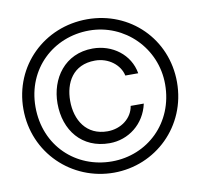

<svg xmlns="http://www.w3.org/2000/svg" viewBox="-82 -708 964 922"><g transform="rotate(-10 400.0 -247.0)"><path d="M401 127C605 127 774 -34 774 -249C774 -460 610 -621 401 -621C191 -621 25 -460 25 -249C25 -34 196 127 401 127ZM401 72C226 72 84 -58 84 -249C84 -435 226 -566 401 -566C574 -566 716 -426 716 -249C716 -60 574 72 401 72ZM535 -175C526 -116 471 -74 405 -74C302 -74 253 -155 253 -249C253 -336 295 -419 404 -419C470 -419 524 -376 535 -323H598C582 -417 498 -478 403 -478C266 -478 191 -368 191 -247C191 -116 270 -16 405 -16C497 -16 578 -78 599 -175Z"/></g></svg>

Font: Advent Pro
Style: Regular
Weight: 400
Designer: Andreas Kalpakidis
Foundry: Andreas Kalpakidis
Version: Version 2.002 2008